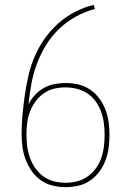

<svg xmlns="http://www.w3.org/2000/svg" viewBox="-20 -763 540 791"><path d="M250 8Q223 8 196.5 1.5Q170 -5 148 -20.5Q126 -36 110.5 -58.5Q95 -81 85.5 -106Q76 -131 72.5 -158Q69 -185 69 -212Q69 -253 73 -294Q77 -335 83 -376Q89 -417 98.5 -457Q108 -497 125 -535Q142 -573 166 -606.5Q190 -640 221 -667.5Q252 -695 289 -714Q326 -733 366 -743L371 -726Q329 -715 291.5 -694Q254 -673 223 -643.5Q192 -614 169.5 -577Q147 -540 132 -500Q117 -460 109.5 -418Q102 -376 97 -333Q108 -354 124 -371.5Q140 -389 160.5 -400.5Q181 -412 204 -416.5Q227 -421 250 -421Q277 -421 303 -415Q329 -409 351 -394Q373 -379 389 -357.5Q405 -336 414.5 -311Q424 -286 427.5 -259.5Q431 -233 431 -207Q431 -180 427.5 -153.5Q424 -127 414.5 -102Q405 -77 389 -55.5Q373 -34 351 -19Q329 -4 303 2Q277 8 250 8ZM250 -10Q274 -10 297.5 -16Q321 -22 341 -36Q361 -50 375 -69.5Q389 -89 397 -112Q405 -135 408 -159Q411 -183 411 -207Q411 -231 408 -255Q405 -279 397 -301.5Q389 -324 375 -344Q361 -364 341 -377.5Q321 -391 297.5 -397Q274 -403 250 -403Q226 -403 202.5 -397.5Q179 -392 159.5 -378Q140 -364 126 -344.5Q112 -325 103.5 -303Q95 -281 92 -257Q89 -233 89 -209Q89 -185 92 -161Q95 -137 103 -114Q111 -91 125 -71Q139 -51 158.5 -36.5Q178 -22 202 -16Q226 -10 250 -10Z"/></svg>

Font: Iosevka Curly Slab Thin
Style: Regular
Weight: 100
Monospace: yes
Designer: Belleve Invis
Foundry: Belleve Invis
Version: Version 22.1.2; ttfautohint (v1.8.4)